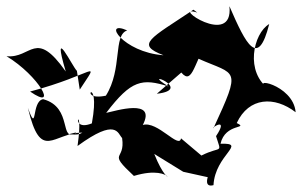

<svg xmlns="http://www.w3.org/2000/svg" viewBox="-196 -664 948 603"><g transform="rotate(-90 278.5 -363.0)"><path d="M40 -262 23 -185C23 -185 -10 -197 -2 -167C94 -162 131 -59 128 -145C194 -130 174 -54 193 -94C275 -56 278 25 227 91C316 84 342 -65 298 10C351 -70 475 -42 504 8C365 -27 438 -64 560 -117C426 -103 568 -306 540 -218L549 -230C458 -366 440 -413 406 -324C415 -452 519 -518 484 -438C469 -483 363 -452 279 -505C259 -601 357 -519 192 -549C161 -627 276 -572 121 -594C211 -471 160 -468 146 -454C71 -443 107 -503 27 -417C69 -278 -40 -299 96 -353ZM357 -262 432 -313C298 -250 332 -242 395 -214C342 -95 370 -78 177 -167C177 -176 215 -117 152 -159C94 -141 123 -141 91 -205L145 -269C110 -275 201 -343 187 -389C272 -345 231 -475 225 -504C329 -425 334 -391 308 -308C366 -404 299 -225 285 -345ZM164 -597C128 -654 242 -606 268 -702C262 -740 155 -719 241 -750C68 -709 163 -671 163 -579C149 -600 166 -619 150 -654ZM357 -596C368 -609 511 -677 355 -631C491 -727 395 -738 403 -817C342 -716 229 -652 292 -743C346 -539 400 -521 298 -587Z"/></g></svg>

Font: Asimov Silicon
Style: Regular
Weight: 400
Designer: Google
Version: Version 2.000980; 2014